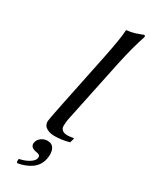

<svg xmlns="http://www.w3.org/2000/svg" viewBox="-239 -744 803 1026"><g transform="rotate(30 163.0 -231.5)"><path d="M189 -62Q189 -45.9 200.2 -36.9Q211.4 -27.8 231.9 -27.8Q242.2 -27.8 269 -32.2L271 -28.8L263.2 -2.9Q215.8 9.8 172.9 9.8Q145.5 9.8 124.3 -2.4Q103 -14.6 103 -41Q103 -50.8 123 -147.9L191.9 -481.9Q221.2 -624.5 222.2 -669.9L225.1 -672.9Q239.7 -673.8 254.6 -677.2Q269.5 -680.7 276.1 -682.6Q282.7 -684.6 299.8 -691.2Q316.9 -697.8 318.8 -698.2Q327.6 -698.2 326.2 -688Q299.8 -610.8 275.9 -500L200.2 -138.2L196.3 -120.1Q193.4 -106.4 192.4 -100.3Q191.4 -94.2 190.2 -83.5Q189 -72.8 189 -62ZM156.2 49.8Q184.6 49.8 196.3 73.2Q208.5 97.2 200.2 136.2Q191.4 178.7 156.2 203.1Q121.6 227.5 73.2 234.9Q66.9 227.1 70.3 210.9Q106.9 203.1 130.1 188Q153.3 172.9 156.2 158.2Q159.2 144.5 152.6 138.9Q146 133.3 130.9 131.8Q90.3 124.5 97.2 92.8Q101.1 74.7 117.9 62.3Q134.8 49.8 156.2 49.8Z"/></g></svg>

Font: Linux Biolinum G
Style: Italic
Weight: 400
Italic angle: -12°
Designer: Philipp H. Poll
Foundry: Philipp H. Poll
Version: Version 0.5.1